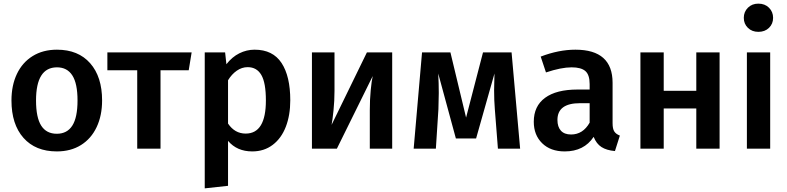

<svg xmlns="http://www.w3.org/2000/svg" viewBox="-20 -817 4327 1055"><path d="M541 -265Q541 -182 511 -118.5Q481 -55 425 -20Q369 15 292 15Q175 15 109 -59.5Q43 -134 43 -265Q43 -348 73 -411Q103 -474 159.5 -509Q216 -544 293 -544Q410 -544 475.5 -469.5Q541 -395 541 -265ZM178 -265Q178 -171 206.5 -126.5Q235 -82 292 -82Q349 -82 377.5 -127Q406 -172 406 -265Q406 -358 377.5 -402.5Q349 -447 293 -447Q178 -447 178 -265Z M1017 -431H862V0H734V-431H570V-529H1033Z M1575 -266Q1575 -184 1550.5 -120.5Q1526 -57 1478.5 -21Q1431 15 1366 15Q1282 15 1233 -43V204L1105 218V-529H1217L1224 -464Q1255 -504 1295 -524Q1335 -544 1379 -544Q1479 -544 1527 -471Q1575 -398 1575 -266ZM1441 -265Q1441 -362 1416 -405Q1391 -448 1341 -448Q1309 -448 1281 -428.5Q1253 -409 1233 -376V-138Q1270 -83 1330 -83Q1441 -83 1441 -265Z M2135 0H2012V-212Q2012 -270 2017 -321.5Q2022 -373 2028 -399L1831 0H1694V-529H1818V-317Q1818 -263 1812.5 -209.5Q1807 -156 1802 -131L1996 -529H2135Z M2838 0H2716L2699 -217Q2695 -265 2695 -321Q2695 -345 2697 -413L2596 -56H2485L2388 -413Q2391 -358 2391 -306Q2391 -275 2389 -217L2375 0H2253L2299 -529H2455L2541 -171L2634 -529H2791Z M3386 -72 3359 13Q3313 9 3285 -9Q3257 -27 3242 -65Q3189 15 3083 15Q3005 15 2959 -30Q2913 -75 2913 -148Q2913 -234 2975 -279.5Q3037 -325 3153 -325H3220V-355Q3220 -406 3196.5 -426.5Q3173 -447 3121 -447Q3064 -447 2980 -419L2951 -506Q3050 -544 3142 -544Q3346 -544 3346 -362V-140Q3346 -109 3355.5 -94.5Q3365 -80 3386 -72ZM3220 -143V-250H3167Q3043 -250 3043 -158Q3043 -120 3062 -99Q3081 -78 3118 -78Q3183 -78 3220 -143Z M3806 -221H3627V0H3499V-529H3627V-318H3806V-529H3934V0H3806Z M4228 -719Q4228 -686 4205.5 -664Q4183 -642 4147 -642Q4112 -642 4089.5 -664Q4067 -686 4067 -719Q4067 -752 4089.5 -774.5Q4112 -797 4147 -797Q4183 -797 4205.5 -774.5Q4228 -752 4228 -719ZM4212 0H4084V-529H4212Z"/></svg>

Font: Fira Sans Medium
Style: Regular
Weight: 500
Designer: bBox Type GmbH & Carrois Corporate GbR & Edenspiekermann AG
Foundry: bBox Type GmbH & Carrois Corporate GbR & Edenspiekermann AG
Version: Version 4.301